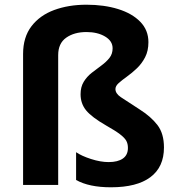

<svg xmlns="http://www.w3.org/2000/svg" viewBox="-20 -785 751 815"><path d="M610 -606Q610 -569 596 -542Q582 -515 561 -495Q540 -475 519 -460Q498 -445 484 -432.5Q470 -420 470 -407Q470 -388 493 -372.5Q516 -357 572 -321Q621 -290 648.5 -254Q676 -218 676 -159Q676 -76 618.5 -33Q561 10 451 10Q358 10 303 -21V-139Q326 -123 366.5 -110Q407 -97 441 -97Q480 -97 501.5 -112Q523 -127 523 -157Q523 -175 516 -187.5Q509 -200 489.5 -215Q470 -230 431 -252Q370 -287 346 -316Q322 -345 322 -385Q322 -416 335.5 -438Q349 -460 369.5 -476Q390 -492 410.5 -507Q431 -522 444.5 -539Q458 -556 458 -580Q458 -611 426 -630Q394 -649 347 -649Q295 -649 261 -625Q227 -601 227 -551V0H78V-556Q78 -627 113.5 -673.5Q149 -720 210 -742.5Q271 -765 347 -765Q422 -765 481.5 -746.5Q541 -728 575.5 -692.5Q610 -657 610 -606Z"/></svg>

Font: RS Noto Sans
Style: Bold
Weight: 700
Designer: Monotype Design Team
Foundry: Monotype Imaging Inc.
Version: Version 3.10